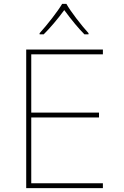

<svg xmlns="http://www.w3.org/2000/svg" viewBox="-20 -969 640 989"><path d="M115 -714H510V-689H141V-389H490V-364H141V-25H510V0H115ZM184 -798Q214 -831 248.5 -875.5Q283 -920 300 -949H322Q339 -919 373 -874.5Q407 -830 436 -798V-792H415Q370 -837 311 -917Q258 -845 205 -792H184Z"/></svg>

Font: Noto Sans Mono UI Thin
Style: Regular
Weight: 250
Monospace: yes
Designer: Monotype Design team
Foundry: Monotype Imaging Inc.
Version: Version 1.000